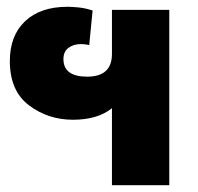

<svg xmlns="http://www.w3.org/2000/svg" viewBox="-20 -546 584 566"><path d="M479 -517H310V-387Q310 -320 237 -320Q167 -320 167 -372Q167 -394 182 -405Q197 -416 218 -416Q222 -416 228.5 -415.5Q235 -415 243 -413L253 -515Q232 -522 212.5 -524Q193 -526 179 -526Q99 -526 54 -483.5Q9 -441 9 -366Q9 -278 65.5 -235.5Q122 -193 195 -193Q268 -193 310 -227V0H479Z"/></svg>

Font: Noto Sans Thai UI Extra
Style: Regular
Weight: 800
Designer: Monotype Design Team
Foundry: Monotype Imaging Inc.
Version: Version 1.901